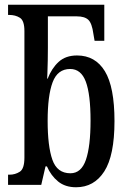

<svg xmlns="http://www.w3.org/2000/svg" viewBox="-20 -780 544 810"><path d="M301 10Q255 10 225 -14.5Q195 -39 178 -78H172L154 0H14V-43H20Q44 -43 63.5 -55.5Q83 -68 83 -115V-649Q83 -693 64 -705Q45 -717 19 -717H14V-760H420V-608H379L374 -637Q368 -682 352.5 -696.5Q337 -711 304 -711H182V-578Q182 -556 181.5 -525.5Q181 -495 180 -471.5Q179 -448 179 -448H181Q198 -492 227.5 -519Q257 -546 305 -546Q382 -546 422.5 -479.5Q463 -413 463 -269Q463 -124 420 -57Q377 10 301 10ZM277 -49Q323 -49 342.5 -106Q362 -163 362 -271Q362 -382 342 -435.5Q322 -489 276 -489Q223 -489 202 -433Q181 -377 181 -270Q181 -163 201 -106Q221 -49 277 -49Z"/></svg>

Font: Noto Serif ExtraCondensed Medium
Style: Regular
Weight: 500
Width: 2
Designer: Monotype Design Team
Foundry: Monotype Imaging Inc.
Version: Version 2.015